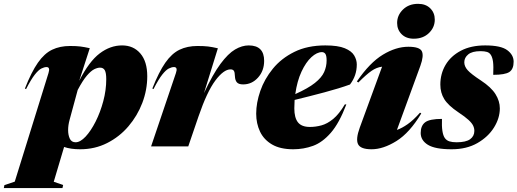

<svg xmlns="http://www.w3.org/2000/svg" viewBox="-112 -764 2700 1002"><path d="M217.5 201.5 214 217.5H-92L-89 202L-35 184L141 -382.5Q151 -414 131 -414Q119 -414 104 -406.5Q89 -399 69.8 -374.8Q50.5 -350.5 24 -299L18 -302Q52 -388.5 85.8 -436.8Q119.5 -485 160 -504.5Q200.5 -524 253.5 -524Q286 -524 306.5 -521.5Q327 -519 356.5 -512.5L301.5 -342.5Q353 -443.5 408.2 -485.2Q463.5 -527 525 -527Q584.5 -527 620.5 -485Q656.5 -443 656.5 -366Q656.5 -295 630.8 -227.2Q605 -159.5 558.2 -104.8Q511.5 -50 447.2 -17.5Q383 15 306.5 15Q257 15 222.5 3L168.5 184.5ZM251 -138Q243.5 -110.5 243.5 -85Q243.5 -59.5 252.2 -40.5Q261 -21.5 282.5 -21.5Q307 -21.5 334.8 -51.2Q362.5 -81 387 -129.5Q411.5 -178 427 -236Q442.5 -294 442.5 -350.5Q442.5 -383.5 435 -397.2Q427.5 -411 410 -411Q397 -411 380 -402.8Q363 -394.5 341.5 -369.5Q320 -344.5 293.5 -294.5Z M806 -382.5Q817 -414 796 -414Q784 -414 769 -406.5Q754 -399 734.8 -374.8Q715.5 -350.5 689 -299L683 -302Q717 -388.5 750.8 -436.8Q784.5 -485 825 -504.5Q865.5 -524 918.5 -524Q952.5 -524 973.5 -521.5Q994.5 -519 1025 -512L952.5 -278Q998.5 -376.5 1038.5 -430.5Q1078.5 -484.5 1114.8 -505.8Q1151 -527 1186 -527Q1266.5 -527 1266.5 -446.5Q1266.5 -394.5 1234.5 -359Q1202.5 -323.5 1157 -323.5Q1134 -323.5 1124.5 -334Q1115 -344.5 1114 -366Q1113.5 -387.5 1108.2 -394.8Q1103 -402 1091 -402Q1055.5 -402 1012 -344Q968.5 -286 924 -156.5L870.5 0H676.5Z M1695.5 -219Q1658.5 -121.5 1614.5 -71Q1570.5 -20.5 1521.5 -2.8Q1472.5 15 1418.5 15Q1350.5 15 1307.8 -10Q1265 -35 1245 -77.2Q1225 -119.5 1225 -171Q1225 -227.5 1246.5 -289.5Q1268 -351.5 1312 -405.5Q1356 -459.5 1424.2 -493.2Q1492.5 -527 1586 -527Q1652 -527 1687.5 -512.2Q1723 -497.5 1736.5 -474.5Q1750 -451.5 1750 -427.5Q1750 -369 1714.5 -323Q1659.5 -303 1580.8 -282Q1502 -261 1425.5 -242.5Q1424 -221 1424 -198.5Q1424 -149.5 1443 -125.5Q1462 -101.5 1505.5 -101.5Q1535.5 -101.5 1565.8 -109.8Q1596 -118 1626.8 -143.2Q1657.5 -168.5 1687.5 -219ZM1568 -492Q1542 -492 1513.2 -465.8Q1484.5 -439.5 1461.5 -390.2Q1438.5 -341 1429 -273Q1496 -303 1531.2 -331Q1566.5 -359 1579.5 -387.8Q1592.5 -416.5 1592.5 -448.5Q1592.5 -473.5 1586 -482.8Q1579.5 -492 1568 -492Z M1960.5 -644Q1960.5 -684.5 1991 -714.2Q2021.5 -744 2070 -744Q2110 -744 2133.5 -720.5Q2157 -697 2157 -661.5Q2157 -621 2126.5 -591.5Q2096 -562 2047.5 -562Q2007.5 -562 1984 -585.5Q1960.5 -609 1960.5 -644ZM1765.5 -98 1882 -416Q1853.5 -412.5 1827 -394.2Q1800.5 -376 1758 -333.5L1750.5 -339Q1817.5 -437 1886 -478.5Q1954.5 -520 2019 -520Q2077.5 -520 2089.2 -497Q2101 -474 2082 -421L1959.5 -86Q1985.5 -95 2015.2 -115.8Q2045 -136.5 2080 -176L2086.5 -172Q2026 -71 1957 -28Q1888 15 1827 15Q1770 15 1756.8 -11.2Q1743.5 -37.5 1765.5 -98Z M2194.5 -143.5Q2191.5 -69 2209.5 -43.5Q2218.5 -31 2233.5 -26.2Q2248.5 -21.5 2270.5 -21.5Q2319.5 -21.5 2341.5 -37.5Q2363.5 -53.5 2363.5 -81Q2363.5 -95 2357.2 -108.2Q2351 -121.5 2333.2 -138Q2315.5 -154.5 2280 -178Q2227 -213.5 2206.5 -246.8Q2186 -280 2186 -322.5Q2186 -379 2213.2 -425.2Q2240.5 -471.5 2293 -499.2Q2345.5 -527 2420 -527Q2502 -527 2535.2 -502.2Q2568.5 -477.5 2568.5 -442Q2568.5 -403 2546 -388.2Q2523.5 -373.5 2462 -373.5Q2464 -419.5 2461 -441.5Q2458 -463.5 2450.5 -476Q2443 -489 2429.5 -493Q2416 -497 2396 -497Q2352 -497 2331.5 -480Q2311 -463 2311 -439Q2311 -417.5 2328.5 -397.8Q2346 -378 2398.5 -343.5Q2451 -309 2473.8 -272.8Q2496.5 -236.5 2496.5 -198.5Q2496.5 -147.5 2466 -98.5Q2435.5 -49.5 2379.2 -17.2Q2323 15 2245 15Q2159 15 2121.2 -8.2Q2083.5 -31.5 2083.5 -70Q2083.5 -108 2106.8 -125.8Q2130 -143.5 2194.5 -143.5Z"/></svg>

Font: Newsreader 72pt ExtraBold
Style: Italic
Weight: 800
Italic angle: -17°
Designer: Hugues Gentile
Foundry: Production Type
Version: Version 1.003; ttfautohint (v1.8.3)